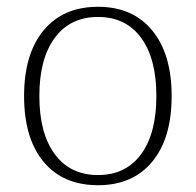

<svg xmlns="http://www.w3.org/2000/svg" viewBox="-20 -534 577 566"><path d="M269 12Q166 12 108.5 -57Q51 -126 51 -251Q51 -375 108.5 -444.5Q166 -514 269 -514Q371 -514 428.5 -444.5Q486 -375 486 -251Q486 -126 428.5 -57Q371 12 269 12ZM269 -18Q351 -18 396 -79.5Q441 -141 441 -251Q441 -361 396 -422.5Q351 -484 269 -484Q187 -484 141.5 -422.5Q96 -361 96 -251Q96 -141 141.5 -79.5Q187 -18 269 -18Z"/></svg>

Font: Arima ExtraLight
Style: Regular
Weight: 250
Designer: Joana Correia and Natanael Gama
Foundry: NDISCOVER
Version: Version 1.101;gftools[0.9.23]